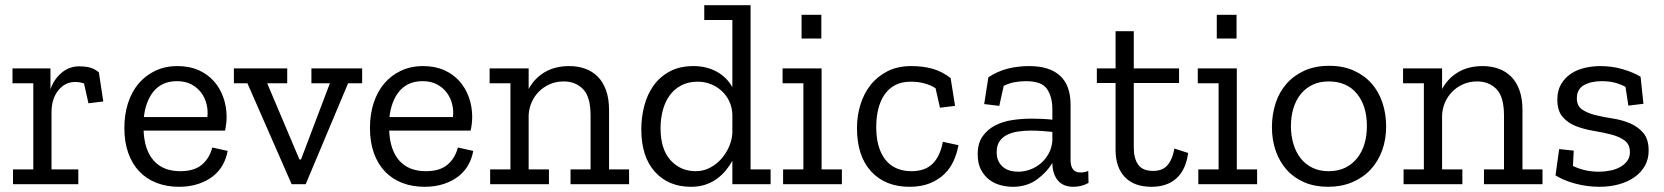

<svg xmlns="http://www.w3.org/2000/svg" viewBox="-20 -708 6396 738"><path d="M284 -453Q307 -453 325 -448.5Q343 -444 360 -430L377 -318L320 -311L303 -387Q286 -393 269 -393Q230 -393 204 -360.5Q178 -328 178 -276V-57H281V0H30V-57H108V-388H28V-445H174V-365Q187 -403 216.5 -428Q246 -453 284 -453Z M855 -128Q850 -99 836 -74Q822 -49 798.5 -30.5Q775 -12 742 -1Q709 10 668 10Q621 10 582 -5Q543 -20 515.5 -49Q488 -78 473 -120Q458 -162 458 -216Q458 -268 472 -311.5Q486 -355 512.5 -386.5Q539 -418 577 -436Q615 -454 662 -454Q708 -454 743 -438.5Q778 -423 802 -396Q826 -369 838.5 -333.5Q851 -298 851 -259Q851 -233 845 -206H532Q535 -131 571 -90.5Q607 -50 673 -50Q726 -50 755.5 -74.5Q785 -99 796 -141ZM777 -258Q780 -283 774 -307.5Q768 -332 753.5 -351.5Q739 -371 716 -383.5Q693 -396 660 -396Q629 -396 606.5 -385Q584 -374 569 -355Q554 -336 545 -311Q536 -286 533 -258Z M1318 -388 1155 0H1101L931 -388H879V-445H1084V-388H1007L1131 -95H1137L1248 -388H1177V-445H1372V-388Z M1799 -128Q1794 -99 1780 -74Q1766 -49 1742.5 -30.5Q1719 -12 1686 -1Q1653 10 1612 10Q1565 10 1526 -5Q1487 -20 1459.5 -49Q1432 -78 1417 -120Q1402 -162 1402 -216Q1402 -268 1416 -311.5Q1430 -355 1456.5 -386.5Q1483 -418 1521 -436Q1559 -454 1606 -454Q1652 -454 1687 -438.5Q1722 -423 1746 -396Q1770 -369 1782.5 -333.5Q1795 -298 1795 -259Q1795 -233 1789 -206H1476Q1479 -131 1515 -90.5Q1551 -50 1617 -50Q1670 -50 1699.5 -74.5Q1729 -99 1740 -141ZM1721 -258Q1724 -283 1718 -307.5Q1712 -332 1697.5 -351.5Q1683 -371 1660 -383.5Q1637 -396 1604 -396Q1573 -396 1550.5 -385Q1528 -374 1513 -355Q1498 -336 1489 -311Q1480 -286 1477 -258Z M2173 0V-57H2250V-264Q2250 -336 2221 -365.5Q2192 -395 2147 -395Q2117 -395 2092.5 -384Q2068 -373 2050.5 -355Q2033 -337 2023 -313.5Q2013 -290 2012 -265V-57H2090V0H1864V-57H1942V-388H1862V-445H2012V-366Q2035 -408 2074.5 -431Q2114 -454 2168 -454Q2201 -454 2229 -444Q2257 -434 2277.5 -413.5Q2298 -393 2309.5 -361Q2321 -329 2321 -285V-57H2398V0Z M2795 0V-90Q2784 -70 2769 -52Q2754 -34 2734.5 -20Q2715 -6 2690.5 2Q2666 10 2636 10Q2549 10 2497 -48Q2445 -106 2445 -211Q2445 -256 2456 -299.5Q2467 -343 2491 -377.5Q2515 -412 2553.5 -433Q2592 -454 2646 -454Q2695 -454 2734 -433Q2773 -412 2795 -373V-631H2687V-688H2865V-57H2942V0ZM2795 -268Q2794 -296 2783 -319Q2772 -342 2754 -358.5Q2736 -375 2712.5 -384.5Q2689 -394 2662 -394Q2625 -394 2598 -379.5Q2571 -365 2553.5 -340.5Q2536 -316 2527.5 -283.5Q2519 -251 2519 -216Q2519 -134 2557.5 -92Q2596 -50 2654 -50Q2684 -50 2709.5 -63.5Q2735 -77 2753.5 -98.5Q2772 -120 2783 -146Q2794 -172 2795 -197Z M2990 0V-57H3068V-388H2988V-445H3138V-57H3216V0ZM3061 -651H3137V-560H3061Z M3664 -150Q3659 -121 3646.5 -92Q3634 -63 3611.5 -40.5Q3589 -18 3555.5 -4Q3522 10 3476 10Q3383 10 3328.5 -49Q3274 -108 3274 -216Q3274 -262 3287 -305Q3300 -348 3326 -381Q3352 -414 3391 -434Q3430 -454 3482 -454Q3527 -454 3563.5 -444Q3600 -434 3634 -408L3651 -301L3593 -294L3576 -369Q3536 -394 3481 -394Q3445 -394 3420 -380.5Q3395 -367 3379 -343Q3363 -319 3355.5 -287.5Q3348 -256 3348 -220Q3348 -139 3383 -94.5Q3418 -50 3484 -50Q3536 -50 3565 -79Q3594 -108 3604 -163L3664 -150Z M3779 -411Q3814 -434 3853 -444Q3892 -454 3936 -454Q4014 -454 4054.5 -417Q4095 -380 4095 -305V-93Q4095 -45 4133 -45Q4149 -45 4163 -51L4164 -5Q4152 2 4137 6Q4122 10 4106 10Q4067 10 4046.5 -14Q4026 -38 4025 -80V-82Q4004 -46 3965.5 -18Q3927 10 3873 10Q3851 10 3827 4Q3803 -2 3783.5 -16.5Q3764 -31 3751 -55Q3738 -79 3738 -115Q3738 -157 3756.5 -183.5Q3775 -210 3804.5 -225.5Q3834 -241 3871 -246.5Q3908 -252 3946 -252Q3966 -252 3986.5 -251Q4007 -250 4025 -248V-288Q4025 -336 4004.5 -366Q3984 -396 3924 -396Q3901 -396 3879.5 -392Q3858 -388 3838 -378L3821 -301L3763 -308ZM4025 -201Q4006 -203 3985.5 -204.5Q3965 -206 3942 -206Q3917 -206 3893.5 -202.5Q3870 -199 3851.5 -190Q3833 -181 3822 -165Q3811 -149 3811 -123Q3811 -102 3818.5 -87.5Q3826 -73 3838 -64Q3850 -55 3864.5 -51.5Q3879 -48 3894 -48Q3917 -48 3940 -56.5Q3963 -65 3981 -80.5Q3999 -96 4011 -118Q4023 -140 4025 -167Z M4547 -120Q4538 -55 4502 -22.5Q4466 10 4406 10Q4339 10 4303.5 -27.5Q4268 -65 4268 -131V-389H4196V-445H4268V-588H4338V-445H4512V-389H4338V-140Q4338 -99 4355 -75Q4372 -51 4413 -51Q4426 -51 4438.5 -54.5Q4451 -58 4461.5 -67Q4472 -76 4480.5 -93Q4489 -110 4494 -137L4547 -120Z M4586 0V-57H4664V-388H4584V-445H4734V-57H4812V0ZM4657 -651H4733V-560H4657Z M5308 -223Q5308 -172 5292.5 -129.5Q5277 -87 5248 -56Q5219 -25 5177.5 -7.5Q5136 10 5085 10Q5034 10 4994 -7Q4954 -24 4926.5 -54.5Q4899 -85 4884 -127Q4869 -169 4869 -219Q4869 -268 4883 -311Q4897 -354 4925 -386Q4953 -418 4994 -436.5Q5035 -455 5089 -455Q5143 -455 5184 -436.5Q5225 -418 5252.5 -386.5Q5280 -355 5294 -312.5Q5308 -270 5308 -223ZM5234 -224Q5234 -301 5195.5 -348Q5157 -395 5087 -395Q5052 -395 5025 -382Q4998 -369 4979.5 -346Q4961 -323 4951.5 -291.5Q4942 -260 4942 -223Q4942 -187 4951.5 -155Q4961 -123 4979 -100Q4997 -77 5024 -63.5Q5051 -50 5087 -50Q5123 -50 5150 -63Q5177 -76 5196 -99.5Q5215 -123 5224.5 -154.5Q5234 -186 5234 -224Z M5684 0V-57H5761V-264Q5761 -336 5732 -365.5Q5703 -395 5658 -395Q5628 -395 5603.5 -384Q5579 -373 5561.5 -355Q5544 -337 5534 -313.5Q5524 -290 5523 -265V-57H5601V0H5375V-57H5453V-388H5373V-445H5523V-366Q5546 -408 5585.5 -431Q5625 -454 5679 -454Q5712 -454 5740 -444Q5768 -434 5788.5 -413.5Q5809 -393 5820.5 -361Q5832 -329 5832 -285V-57H5909V0Z M6317 -129Q6317 -96 6302.5 -70.5Q6288 -45 6262.5 -27Q6237 -9 6202.5 0.5Q6168 10 6128 10Q6080 10 6034 -2.5Q5988 -15 5959 -34L5973 -135L6029 -129L6026 -70Q6072 -48 6125 -48Q6148 -48 6170 -52.5Q6192 -57 6208.5 -66.5Q6225 -76 6235 -90Q6245 -104 6245 -123Q6245 -153 6224.5 -168Q6204 -183 6173 -191Q6142 -199 6105.5 -205Q6069 -211 6038 -223Q6007 -235 5986.5 -258.5Q5966 -282 5966 -325Q5966 -360 5980.5 -384.5Q5995 -409 6018 -424.5Q6041 -440 6071 -447Q6101 -454 6131 -454Q6177 -454 6217.5 -442Q6258 -430 6286 -413L6297 -309L6239 -302L6228 -374Q6208 -385 6186 -390.5Q6164 -396 6137 -396Q6095 -396 6068 -380.5Q6041 -365 6041 -330Q6041 -301 6061.5 -287Q6082 -273 6112.5 -265.5Q6143 -258 6179 -252.5Q6215 -247 6245.5 -234Q6276 -221 6296.5 -197Q6317 -173 6317 -129Z"/></svg>

Font: Zilla Slab Regular
Style: Regular
Weight: 400
Designer: Typotheque.com
Foundry: Typotheque type foundry
Version: Version 1.0; 2017